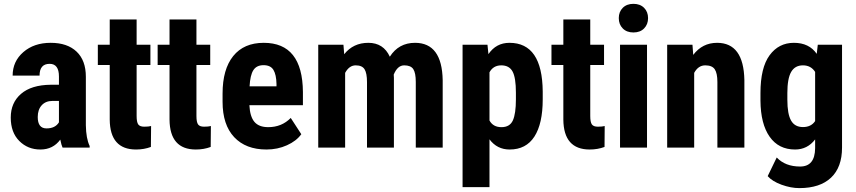

<svg xmlns="http://www.w3.org/2000/svg" viewBox="-20 -758 4394 986"><path d="M173.8 -157.2Q173.8 -98.6 218.8 -98.6Q263.7 -98.6 282.7 -129.9V-239.7H249.5Q214.4 -239.7 194.1 -217.3Q173.8 -194.8 173.8 -157.2ZM282.7 -365.2Q282.7 -430.2 234.9 -430.2Q183.1 -430.2 183.1 -369.6H44.9Q44.9 -442.9 99.9 -490.5Q154.8 -538.1 240.2 -538.1Q325.7 -538.1 373.3 -492.9Q420.9 -447.8 420.9 -363.8V-115.2Q421.9 -46.9 440.4 -8.3V0H301.3Q295.4 -12.2 289.6 -41Q252.4 9.8 187.5 9.8Q122.6 9.8 78.9 -34.2Q35.2 -78.1 35.2 -154.3Q35.2 -230.5 88.1 -276.1Q141.1 -321.8 240.7 -322.8H282.7Z M681.6 -658.2V-528.3H752.4V-424.3H681.6V-162.1Q681.6 -130.9 689.9 -119.1Q698.2 -107.4 720.7 -107.4Q743.2 -107.4 755.9 -110.8L754.9 -3.4Q719.7 9.8 678.7 9.8Q544.9 9.8 543.5 -143.6V-424.3H482.4V-528.3H543.5V-658.2Z M988.8 -658.2V-528.3H1059.6V-424.3H988.8V-162.1Q988.8 -130.9 997.1 -119.1Q1005.4 -107.4 1027.8 -107.4Q1050.3 -107.4 1063 -110.8L1062 -3.4Q1026.9 9.8 985.8 9.8Q852.1 9.8 850.6 -143.6V-424.3H789.6V-528.3H850.6V-658.2Z M1399.9 -314.5V-327.1Q1398.9 -374.5 1384.3 -398.9Q1369.6 -423.3 1333.5 -423.3Q1297.4 -423.3 1281 -397.5Q1264.6 -371.6 1261.7 -314.5ZM1334.5 -538.1Q1533.7 -538.1 1535.6 -285.6V-217.8H1260.7Q1263.7 -159.2 1286.6 -132.1Q1309.6 -105 1357.4 -105Q1426.8 -105 1473.1 -152.3L1527.3 -68.8Q1502 -33.7 1453.6 -12Q1405.3 9.8 1348.6 9.8Q1242.2 9.8 1182.6 -53.7Q1123 -117.2 1123 -235.4V-277.3Q1123 -402.3 1177.7 -470.2Q1232.4 -538.1 1334.5 -538.1Z M1981.9 -466.8Q2027.3 -538.1 2111.3 -538.1Q2250 -538.1 2253.4 -346.2V0H2115.2V-337.4Q2115.2 -383.3 2102.5 -402.8Q2089.8 -422.4 2055.7 -422.4Q2021.5 -422.4 2002 -375L2002.9 -358.4V0H1864.7V-336.4Q1864.7 -381.8 1852.3 -402.1Q1839.8 -422.4 1806.6 -422.4Q1773.4 -422.4 1752.4 -383.8V0H1614.3V-528.3H1743.7L1747.6 -479.5Q1793.9 -538.1 1871.6 -538.1Q1949.2 -538.1 1981.9 -466.8Z M2629.4 -282.2Q2629.4 -358.9 2612.3 -390.6Q2595.2 -422.4 2554.2 -422.4Q2513.2 -422.4 2493.7 -386.7V-139.2Q2512.2 -105 2555.2 -105Q2598.1 -105 2613.8 -139.6Q2629.4 -174.3 2629.4 -247.6ZM2596.2 -538.1Q2765.1 -538.1 2767.1 -288.1V-247.6Q2767.1 -123 2724.4 -56.6Q2681.6 9.8 2597.2 9.8Q2532.7 9.8 2493.7 -42.5V203.1H2355.5V-528.3H2483.4L2488.3 -480Q2527.8 -538.1 2596.2 -538.1Z M3011.2 -658.2V-528.3H3082V-424.3H3011.2V-162.1Q3011.2 -130.9 3019.5 -119.1Q3027.8 -107.4 3050.3 -107.4Q3072.8 -107.4 3085.4 -110.8L3084.5 -3.4Q3049.3 9.8 3008.3 9.8Q2874.5 9.8 2873 -143.6V-424.3H2812V-528.3H2873V-658.2Z M3178 -612.1Q3157.7 -632.8 3157.7 -665Q3157.7 -697.3 3178.2 -717.8Q3198.7 -738.3 3232.9 -738.3Q3267.1 -738.3 3287.6 -717.8Q3308.1 -697.3 3308.1 -665Q3308.1 -632.8 3287.8 -612.1Q3267.6 -591.3 3232.9 -591.3Q3198.2 -591.3 3178 -612.1ZM3302.7 0H3164.1V-528.3H3302.7Z M3662.6 -538.1Q3798.8 -538.1 3802.7 -347.2V0H3664.1V-336.9Q3664.1 -381.8 3650.6 -402.1Q3637.2 -422.4 3601.6 -422.4Q3565.9 -422.4 3544.9 -383.8V0H3406.2V-528.3H3536.1L3540 -476.1Q3586.9 -538.1 3662.6 -538.1Z M4023.4 -245.6Q4023.4 -172.4 4042.5 -138.9Q4061.5 -105.5 4103.5 -105.5Q4145.5 -105.5 4166 -136.2V-388.7Q4144.5 -422.4 4103.5 -422.4Q4062.5 -422.4 4043 -388.7Q4023.4 -355 4023.4 -280.3ZM3968.8 50.8Q4012.7 97.2 4088.9 97.2Q4165 97.2 4166 3.4V-42Q4126.5 9.8 4063 9.8Q3978.5 9.8 3932.4 -55.9Q3886.2 -121.6 3885.3 -241.2V-280.3Q3885.3 -410.2 3932.1 -474.1Q3979 -538.1 4057.1 -538.1Q4135.3 -538.1 4174.3 -481.4L4179.7 -528.3H4304.2V0Q4304.2 101.1 4247.6 154.5Q4190.9 208 4085 208Q4041.5 208 3993.7 190.7Q3945.8 173.3 3922.4 146.5Z"/></svg>

Font: RobotoCondensed-Bold
Style: Bold
Weight: 700
Designer: Google
Version: Version 2.001240; 2014